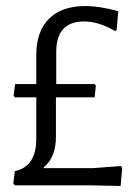

<svg xmlns="http://www.w3.org/2000/svg" viewBox="-20 -613 456 635"><path d="M379 2 384 -57 380 -64 289 -57H125V-60C151.7 -82 165 -115.7 165 -161V-291H293L297 -330L293 -335H166V-441C166 -508.3 196.7 -542 258 -542C290.7 -542 325 -531.3 361 -510L366 -515L371 -576C329.7 -587.3 293.7 -593 263 -593C210.3 -593 170 -579 142 -551C114 -523 100 -483 100 -431V-335H30L25 -297L29 -291H100V-154C100 -92.7 76.3 -57 29 -47L24 -6L29 0H279Z"/></svg>

Font: Alegreya Sans SC
Style: Regular
Weight: 400
Designer: Juan Pablo del Peral
Foundry: Huerta Tipografica
Version: Version 1.000;PS 001.000;hotconv 1.0.70;makeotf.lib2.5.58329